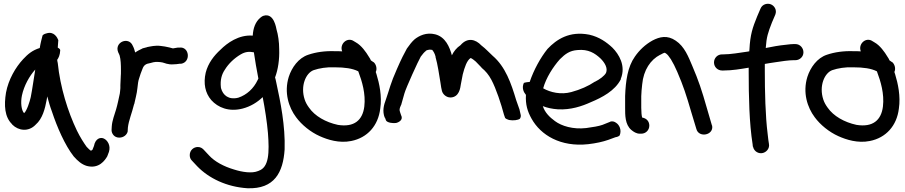

<svg xmlns="http://www.w3.org/2000/svg" viewBox="-20 -740 4826 1024"><path d="M45 -75H46C78 -43 132 -35 170 -75C207 -107 220 -160 229 -208C230 -214 231 -218 232 -226C239 -200 247 -171 257 -145C284 -63 326 34 373 94C395 119 416 137 443 145C508 162 540 115 553 92V91L561 70C572 35 552 7 534 -1C518 -9 489 -4 481 39L473 59C470 61 468 62 465 64C460 61 453 55 442 43C427 22 408 -7 390 -44C342 -144 301 -275 288 -404C287 -410 285 -415 285 -421C292 -430 300 -447 301 -470C302 -474 300 -480 288 -486C289 -499 290 -513 291 -526C286 -539 268 -575 228 -562C215 -559 211 -555 207 -551C203 -536 196 -510 192 -484C153 -472 129 -452 103 -424C63 -381 25 -316 12 -246C1 -179 4 -116 45 -77ZM97 -231C108 -283 137 -335 168 -369C160 -321 153 -268 144 -222C139 -199 123 -149 109 -137H108C94 -152 89 -193 97 -231Z M946 -400C1000 -409 990 -494 936 -486H927C920 -485 914 -484 903 -482C903 -482 900 -482 898 -483L883 -487C874 -489 866 -491 859 -492L837 -495C808 -499 782 -492 765 -489L763 -488L740 -482L739 -481C728 -476 712 -468 701 -460C698 -472 694 -485 688 -496C667 -547 589 -516 610 -462C614 -452 616 -451 618 -444C624 -423 625 -395 625 -365C625 -352 625 -340 624 -332V-330C624 -315 622 -302 622 -286V-270C622 -260 619 -246 619 -241C613 -214 607 -183 599 -156C591 -128 578 -98 576 -65L575 -46C575 -29 588 -6 616 -6C639 -6 657 -21 661 -39V-41L662 -59C666 -97 684 -138 695 -184L696 -185C701 -211 710 -239 713 -271C715 -290 717 -309 722 -322L730 -347L740 -373C747 -392 757 -400 783 -404L798 -408C812 -411 830 -410 846 -407C857 -405 875 -394 907 -397C915 -397 925 -398 938 -400Z M1003 116C1013 127 1022 136 1032 147C1094 211 1189 257 1300 264C1444 269 1490 179 1498 57C1502 -69 1476 -196 1453 -302L1450 -316C1449 -320 1448 -323 1447 -327C1463 -369 1471 -423 1469 -478C1469 -516 1463 -556 1455 -582C1453 -589 1442 -673 1386 -656C1379 -654 1374 -650 1369 -646C1342 -624 1330 -589 1328 -550C1253 -556 1191 -510 1156 -475C1122 -444 1090 -404 1077 -352C1064 -295 1074 -244 1107 -206C1142 -167 1200 -142 1274 -161C1316 -172 1352 -194 1381 -222C1393 -160 1404 -89 1409 -31C1417 74 1415 153 1359 171L1358 172H1357C1324 186 1272 178 1228 164C1174 148 1125 122 1095 89L1066 58C1059 51 1050 44 1035 44C1012 44 992 62 992 87C992 98 995 108 1003 116ZM1179 -368C1199 -401 1230 -430 1264 -450C1288 -464 1308 -466 1334 -461C1340 -420 1349 -366 1358 -321L1354 -313C1333 -268 1296 -234 1251 -219C1200 -206 1169 -232 1159 -269C1158 -271 1159 -272 1158 -275C1154 -313 1162 -343 1179 -368Z M1972 -409H1971L1958 -418C1956 -423 1952 -431 1948 -436C1932 -463 1907 -498 1878 -514L1868 -520C1833 -545 1789 -506 1805 -466C1793 -467 1780 -467 1766 -467C1713 -469 1665 -462 1624 -448C1572 -431 1536 -380 1520 -330C1494 -246 1520 -167 1559 -115C1589 -74 1636 -36 1685 -14C1727 5 1789 25 1853 12C1939 -5 1997 -69 2008 -161C2018 -227 2003 -295 1988 -344L1984 -356C1993 -374 1985 -399 1972 -409ZM1653 -366C1682 -376 1723 -383 1764 -381H1765C1819 -381 1860 -375 1890 -360L1891 -359C1911 -306 1931 -240 1923 -172C1914 -99 1869 -60 1782 -74C1717 -88 1659 -121 1628 -166C1617 -181 1610 -194 1605 -209C1581 -281 1611 -351 1653 -366Z M2303 -435C2314 -398 2322 -342 2329 -300C2332 -280 2334 -265 2337 -255C2342 -237 2358 -224 2374 -221C2376 -221 2380 -220 2383 -220C2430 -222 2435 -272 2438 -291C2441 -306 2444 -323 2448 -343C2458 -382 2470 -417 2489 -430C2491 -431 2497 -429 2517 -412L2548 -380V-379C2570 -361 2586 -342 2601 -314C2626 -267 2653 -185 2668 -128L2674 -111C2677 -107 2687 -102 2695 -100C2717 -96 2743 -99 2753 -107C2758 -115 2759 -123 2756 -132L2751 -154V-155C2747 -165 2741 -182 2733 -206C2706 -296 2676 -384 2607 -443C2588 -460 2572 -479 2547 -498C2516 -531 2473 -542 2436 -499C2415 -485 2400 -466 2390 -445C2378 -489 2356 -543 2301 -557C2253 -569 2215 -549 2192 -531C2177 -518 2164 -501 2150 -481C2137 -458 2119 -423 2097 -372C2062 -294 2058 -266 2038 -209C2027 -180 2018 -148 2032 -112L2033 -113L2039 -97C2047 -85 2075 -82 2092 -84C2109 -88 2132 -102 2119 -126L2114 -141C2109 -155 2110 -160 2119 -180L2120 -181V-182C2125 -199 2131 -219 2137 -242C2145 -271 2211 -416 2224 -438C2234 -452 2244 -463 2251 -468L2252 -470C2258 -473 2263 -474 2269 -475H2276C2277 -475 2281 -474 2285 -474C2292 -466 2299 -454 2303 -438Z M3291 -320C3319 -389 3281 -451 3246 -486C3215 -515 3176 -543 3123 -555C3017 -576 2948 -530 2900 -479C2863 -433 2827 -368 2805 -303C2787 -302 2777 -299 2774 -298C2761 -270 2774 -247 2785 -234C2782 -183 2793 -146 2815 -107C2864 -19 2970 45 3117 29C3160 24 3195 16 3224 6L3262 -8C3276 -10 3282 -15 3285 -18C3297 -48 3282 -75 3266 -85C3257 -92 3245 -95 3234 -91L3233 -90L3193 -74C3173 -67 3143 -62 3106 -57C3036 -49 2975 -68 2940 -94C2911 -115 2886 -140 2875 -174C2898 -165 2925 -159 2955 -157C3024 -153 3085 -174 3131 -195C3191 -220 3260 -256 3291 -317ZM2877 -269C2892 -325 2931 -385 2966 -424C2995 -453 3019 -470 3059 -473C3118 -479 3153 -456 3183 -428C3205 -406 3223 -377 3212 -351C3203 -335 3179 -317 3153 -304H3152C3118 -281 3075 -262 3027 -249C2972 -234 2915 -247 2877 -269Z M3347 -47C3359 -37 3374 -27 3392 -27H3400C3424 -27 3443 -46 3443 -70C3443 -92 3429 -109 3405 -113C3402 -121 3400 -143 3400 -165V-227C3401 -247 3402 -268 3405 -290C3412 -367 3450 -422 3501 -448H3502C3524 -460 3524 -461 3533 -454C3539 -450 3547 -441 3558 -424C3569 -406 3581 -383 3592 -357C3625 -280 3639 -237 3668 -138L3694 -52C3707 -3 3788 -19 3778 -70L3777 -71L3751 -160C3722 -262 3706 -309 3672 -389C3652 -436 3631 -492 3584 -523C3539 -554 3498 -544 3460 -524C3422 -503 3390 -473 3366 -438C3327 -383 3317 -308 3314 -228V-165C3314 -127 3313 -76 3347 -47Z M3831 -364H3839C3886 -364 3930 -372 3973 -379V-356C3973 -227 3976 -82 3994 30L3995 41L3996 42C4002 70 4028 81 4048 76C4066 72 4086 53 4081 27C4078 12 4078 6 4074 -27C4062 -121 4059 -252 4059 -362V-399C4074 -402 4095 -405 4115 -408C4145 -413 4189 -419 4213 -419H4222C4244 -419 4265 -436 4265 -461C4265 -483 4248 -505 4222 -505H4213C4204 -505 4192 -504 4169 -501C4136 -498 4098 -491 4064 -484C4068 -543 4076 -566 4097 -620L4115 -662C4125 -688 4109 -710 4091 -717C4074 -724 4046 -719 4036 -694L4018 -652C3994 -593 3981 -556 3977 -476C3977 -474 3976 -470 3976 -466C3974 -466 3972 -466 3969 -465C3927 -459 3876 -450 3838 -450H3831C3806 -450 3788 -430 3788 -407C3788 -382 3808 -364 3831 -364Z M4738 -409H4737L4724 -418C4722 -423 4718 -431 4714 -436C4698 -463 4673 -498 4644 -514L4634 -520C4599 -545 4555 -506 4571 -466C4559 -467 4546 -467 4532 -467C4479 -469 4431 -462 4390 -448C4338 -431 4302 -380 4286 -330C4260 -246 4286 -167 4325 -115C4355 -74 4402 -36 4451 -14C4493 5 4555 25 4619 12C4705 -5 4763 -69 4774 -161C4784 -227 4769 -295 4754 -344L4750 -356C4759 -374 4751 -399 4738 -409ZM4419 -366C4448 -376 4489 -383 4530 -381H4531C4585 -381 4626 -375 4656 -360L4657 -359C4677 -306 4697 -240 4689 -172C4680 -99 4635 -60 4548 -74C4483 -88 4425 -121 4394 -166C4383 -181 4376 -194 4371 -209C4347 -281 4377 -351 4419 -366Z"/></svg>

Font: Stray Cat
Style: Blk
Weight: 900
Version: Version 1.0